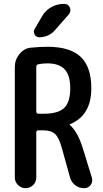

<svg xmlns="http://www.w3.org/2000/svg" viewBox="-20 -985 540 1005"><path d="M169.9 -633.8V-401.4Q169.9 -390.6 180.7 -389.6H208Q284.2 -389.6 315.9 -419.9Q347.7 -450.2 347.7 -522.5Q347.7 -590.8 318.4 -622.1Q289.1 -653.3 227.5 -653.3Q202.1 -653.3 179.7 -648.4Q169.9 -646.5 169.9 -633.8ZM57.6 -55.7V-634.8Q57.6 -671.9 81.5 -701.7Q105.5 -731.4 140.6 -735.4Q190.4 -740.2 227.5 -740.2Q346.7 -740.2 402.3 -687.5Q458 -634.8 458 -522.5Q458 -380.9 346.7 -335Q344.7 -335 344.7 -333Q344.7 -332 345.7 -331.1Q387.7 -293.9 415 -204.1L460.9 -54.7Q466.8 -33.2 454.6 -16.6Q442.4 0 419.9 0Q393.6 0 373.5 -15.6Q353.5 -31.2 346.7 -55.7L303.7 -210Q289.1 -263.7 268.6 -283.2Q248 -302.7 208 -302.7H180.7Q169.9 -302.7 169.9 -292V-55.7Q169.9 -32.2 153.3 -16.1Q136.7 0 113.8 0Q90.8 0 74.2 -16.6Q57.6 -33.2 57.6 -55.7ZM201.2 -901.4Q218.8 -931.6 249.5 -948.2Q280.3 -964.8 315.4 -964.8Q337.9 -964.8 345.7 -945.3Q353.5 -925.8 339.8 -909.2L267.6 -827.1Q235.4 -790 184.6 -790Q168.9 -790 161.1 -804.7Q153.3 -819.3 161.1 -833Z"/></svg>

Font: Rounded-X Mgen+ 1mn medium
Style: Regular
Weight: 500
Designer: [Source Han Sans]
Ryoko NISHIZUKA  (kana & ideographs); Paul D. Hunt (Latin, Greek & Cyrillic); Wenlong ZHANG  (bopomofo
Version: Version 1.059.20150602